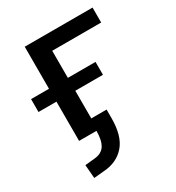

<svg xmlns="http://www.w3.org/2000/svg" viewBox="-167 -605 814 890"><g transform="rotate(-30 240.0 -160.0)"><path d="M76 184 70 112 120 107Q160 104 177 77.5Q194 51 194 0H101V-210H5V-279H101V-504H464V-424H202V-279H350V-210H202V-62H284V-16Q284 79 243 126.5Q202 174 131 179Z"/></g></svg>

Font: Mulish SemiBold
Style: Regular
Weight: 600
Designer: Vernon Adams
Foundry: Vernon Adams
Version: Version 3.603; ttfautohint (v1.8.3)